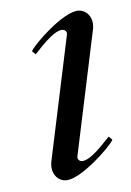

<svg xmlns="http://www.w3.org/2000/svg" viewBox="-41 -472 354 518"><g transform="rotate(-5 136.0 -212.5)"><path d="M225.1 -384.8C226.1 -389.2 226.6 -393.6 226.6 -397.9C226.6 -422.9 209.5 -439.5 189.9 -439.5C148.9 -439.5 66.4 -360.4 56.2 -341.3L65.4 -332C75.7 -341.8 117.2 -391.6 142.1 -391.6C148.9 -391.6 154.3 -386.7 154.3 -380.9V-378.9L82.5 -41C81.5 -36.6 81.1 -32.2 81.1 -27.8C81.1 -2.9 98.1 13.7 117.7 13.7C158.7 13.7 241.2 -65.4 251.5 -84.5L242.2 -93.8C231.9 -84 190.4 -34.2 165.5 -34.2C158.7 -34.2 153.3 -39.1 153.3 -44.9V-46.9Z"/></g></svg>

Font: Cardo
Style: Italic
Weight: 400
Designer: David J. Perry
Foundry: David J. Perry
Version: Version 0.99